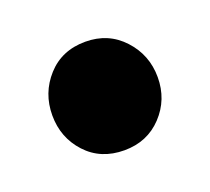

<svg xmlns="http://www.w3.org/2000/svg" viewBox="-49 -216 318 291"><g transform="rotate(-20 110.0 -70.5)"><path d="M195 -70Q195 -34 171 -8.5Q147 17 110 17Q72 17 48.5 -8.5Q25 -34 25 -70Q25 -106 48.5 -132Q72 -158 110 -158Q147 -158 171 -132Q195 -106 195 -70Z"/></g></svg>

Font: Fira Sans Extra Condensed
Style: Bold
Weight: 700
Width: 1
Designer: Carrois Corporate & Edenspiekermann AG
Foundry: Carrois Corporate GbR & Edenspiekermann AG
Version: Version 4.203